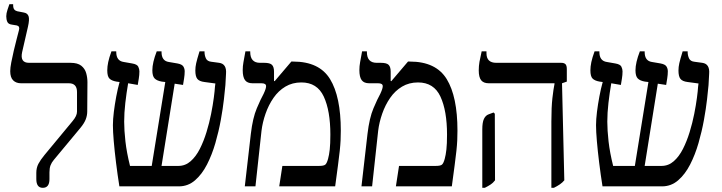

<svg xmlns="http://www.w3.org/2000/svg" viewBox="-20 -893 3458 920"><path d="M185 7Q154 7 154 -35V-65Q154 -89 164 -108Q174 -127 193 -150L328 -313Q349 -338 349 -358V-452Q349 -494 310 -494H81Q57 -494 43 -508Q29 -522 29 -552Q29 -568 34 -594Q39 -620 46 -650Q53 -680 60 -706.5Q67 -733 71 -749Q76 -767 61 -771L37 -775Q20 -777 15 -788.5Q10 -800 10 -815Q10 -829 16 -846.5Q22 -864 25 -873H43V-869Q43 -854 48.5 -847.5Q54 -841 63 -839L94 -833Q112 -830 117 -815Q122 -800 114 -765L86 -643Q75 -592 119 -592H318Q352 -592 369.5 -578Q387 -564 393 -542.5Q399 -521 399 -499L398 -359Q398 -340 391 -321.5Q384 -303 366 -281L238 -127Q227 -114 222 -100.5Q217 -87 217 -67V-35Q217 7 185 7Z M552 0Q543 -57 536 -113.5Q529 -170 525 -217Q521 -264 521 -293Q521 -321 525.5 -357Q530 -393 537 -430.5Q544 -468 553 -500L538 -502Q515 -506 504.5 -516.5Q494 -527 494 -556Q494 -574 498.5 -595.5Q503 -617 514 -647H537V-644Q537 -601 573 -596L613 -589Q637 -585 642.5 -573.5Q648 -562 648 -551Q648 -534 645 -516Q642 -498 640 -486L594 -494Q586 -448 580.5 -400Q575 -352 575 -310Q575 -269 581 -215.5Q587 -162 603 -98H707L772 -500L755 -502Q732 -506 721 -517Q710 -528 710 -556Q710 -593 731 -647H754V-644Q754 -601 789 -596L830 -589Q852 -585 858.5 -574.5Q865 -564 865 -551Q865 -535 862 -516.5Q859 -498 857 -486L817 -492L754 -98H835Q868 -98 893.5 -120.5Q919 -143 937.5 -179.5Q956 -216 969.5 -260Q983 -304 991.5 -347Q1000 -390 1004.5 -424.5Q1009 -459 1010 -477L1012 -493L960 -500Q935 -503 925.5 -515Q916 -527 916 -555Q916 -572 920 -590Q924 -608 936 -647H960V-644Q960 -628 966.5 -613.5Q973 -599 993 -597L1030 -592Q1067 -587 1063 -539L1060 -485Q1058 -462 1053 -417.5Q1048 -373 1038 -318Q1028 -263 1012 -207.5Q996 -152 972 -105Q948 -58 914.5 -29Q881 0 837 0Z M1153 0 1182 -252Q1191 -328 1210.5 -374Q1230 -420 1243 -443Q1250 -458 1252.5 -466.5Q1255 -475 1255 -480Q1255 -494 1233 -494H1190Q1165 -494 1154 -509Q1143 -524 1143 -557Q1143 -576 1146.5 -595Q1150 -614 1156 -647H1179V-644Q1179 -592 1226 -592H1246Q1274 -592 1283.5 -582Q1293 -572 1293 -550V-505L1296 -504L1376 -598H1385Q1510 -598 1561.5 -514Q1613 -430 1613 -267Q1613 -243 1612 -221Q1611 -199 1608 -170.5Q1605 -142 1599.5 -101Q1594 -60 1586 0H1318L1333 -98H1509Q1531 -98 1538.5 -104Q1546 -110 1552 -132Q1557 -150 1560 -176.5Q1563 -203 1563 -248Q1563 -362 1531.5 -430Q1500 -498 1424 -498Q1381 -498 1347.5 -478Q1314 -458 1290.5 -424Q1267 -390 1252.5 -348.5Q1238 -307 1233 -266L1204 0Z M1712 0 1741 -252Q1750 -328 1769.5 -374Q1789 -420 1802 -443Q1809 -458 1811.5 -466.5Q1814 -475 1814 -480Q1814 -494 1792 -494H1749Q1724 -494 1713 -509Q1702 -524 1702 -557Q1702 -576 1705.5 -595Q1709 -614 1715 -647H1738V-644Q1738 -592 1785 -592H1805Q1833 -592 1842.5 -582Q1852 -572 1852 -550V-505L1855 -504L1935 -598H1944Q2069 -598 2120.5 -514Q2172 -430 2172 -267Q2172 -243 2171 -221Q2170 -199 2167 -170.5Q2164 -142 2158.5 -101Q2153 -60 2145 0H1877L1892 -98H2068Q2090 -98 2097.5 -104Q2105 -110 2111 -132Q2116 -150 2119 -176.5Q2122 -203 2122 -248Q2122 -362 2090.5 -430Q2059 -498 1983 -498Q1940 -498 1906.5 -478Q1873 -458 1849.5 -424Q1826 -390 1811.5 -348.5Q1797 -307 1792 -266L1763 0Z M2622 7V-311Q2622 -380 2627 -423.5Q2632 -467 2637 -491V-494H2322Q2297 -494 2285.5 -508.5Q2274 -523 2274 -556Q2274 -577 2277.5 -597Q2281 -617 2288 -647H2311V-638Q2311 -592 2358 -592H2669Q2683 -592 2689.5 -585.5Q2696 -579 2696 -562V-502L2673 -494L2684 -29Q2675 -18 2662.5 -9.5Q2650 -1 2634 7ZM2291 7V-273Q2291 -307 2299 -323.5Q2307 -340 2321 -345L2345 -354L2351 -348L2352 -29Q2343 -17 2331 -9Q2319 -1 2303 7Z M2867 0Q2858 -57 2851 -113.5Q2844 -170 2840 -217Q2836 -264 2836 -293Q2836 -321 2840.5 -357Q2845 -393 2852 -430.5Q2859 -468 2868 -500L2853 -502Q2830 -506 2819.5 -516.5Q2809 -527 2809 -556Q2809 -574 2813.5 -595.5Q2818 -617 2829 -647H2852V-644Q2852 -601 2888 -596L2928 -589Q2952 -585 2957.5 -573.5Q2963 -562 2963 -551Q2963 -534 2960 -516Q2957 -498 2955 -486L2909 -494Q2901 -448 2895.5 -400Q2890 -352 2890 -310Q2890 -269 2896 -215.5Q2902 -162 2918 -98H3022L3087 -500L3070 -502Q3047 -506 3036 -517Q3025 -528 3025 -556Q3025 -593 3046 -647H3069V-644Q3069 -601 3104 -596L3145 -589Q3167 -585 3173.5 -574.5Q3180 -564 3180 -551Q3180 -535 3177 -516.5Q3174 -498 3172 -486L3132 -492L3069 -98H3150Q3183 -98 3208.5 -120.5Q3234 -143 3252.5 -179.5Q3271 -216 3284.5 -260Q3298 -304 3306.5 -347Q3315 -390 3319.5 -424.5Q3324 -459 3325 -477L3327 -493L3275 -500Q3250 -503 3240.5 -515Q3231 -527 3231 -555Q3231 -572 3235 -590Q3239 -608 3251 -647H3275V-644Q3275 -628 3281.5 -613.5Q3288 -599 3308 -597L3345 -592Q3382 -587 3378 -539L3375 -485Q3373 -462 3368 -417.5Q3363 -373 3353 -318Q3343 -263 3327 -207.5Q3311 -152 3287 -105Q3263 -58 3229.5 -29Q3196 0 3152 0Z"/></svg>

Font: Noto Serif Hebrew SemiCondensed
Style: Regular
Weight: 400
Width: 4
Designer: Monotype Design Team
Foundry: Monotype Imaging Inc.
Version: Version 2.004; ttfautohint (v1.8.4.7-5d5b)